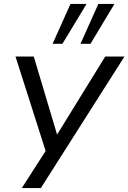

<svg xmlns="http://www.w3.org/2000/svg" viewBox="-20 -778 654 978"><path d="M91 180 222 -24V21L59 -490H152L276 -75H260L516 -490H614L188 180ZM390 -555 481 -758H563L441 -555ZM248 -555 339 -758H421L298 -555Z"/></svg>

Font: Nunito Sans 10pt SemiExpanded
Style: Italic
Weight: 400
Width: 6
Italic angle: -9°
Designer: Vernon Adams
Foundry: Vernon Adams
Version: Version 3.101;gftools[0.9.27]